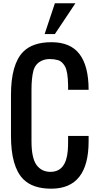

<svg xmlns="http://www.w3.org/2000/svg" viewBox="-20 -1141 581 1170"><path d="M292 8.8Q178.7 8.8 121.1 -49.8Q46.9 -126 46.9 -313V-562.5Q46.9 -749.5 121.1 -825.2Q178.7 -883.8 293.9 -883.8Q409.7 -883.8 464.8 -811Q520 -738.3 520 -593.8H395V-621.6Q393.6 -706.5 375.5 -737.3Q357.9 -767.6 334 -774.4Q310.5 -781.2 283.7 -781.2Q256.8 -781.2 235.4 -771.5Q194.8 -753.4 183.1 -708.5Q171.9 -663.6 171.9 -593.8V-281.2Q171.9 -177.7 202.6 -135.7Q233.4 -93.8 287.1 -93.8Q382.8 -93.8 393.1 -224.6Q395 -249 395 -281.2V-312.5H520V-281.2Q520.5 8.8 292 8.8ZM252 -933.6 314.5 -1121.1H439.5L314.5 -933.6Z"/></svg>

Font: Oswald-Regular
Style: Regular
Weight: 400
Designer: vernon adams
Foundry: vernon adams
Version: Version 2.002; ttfautohint (v0.92.18-e454-dirty) -l 8 -r 50 